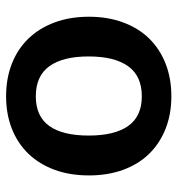

<svg xmlns="http://www.w3.org/2000/svg" viewBox="3 -564 568 614"><g transform="rotate(90 287.0 -257.0)"><path d="M288 -521Q345 -521 391.8 -502.5Q438.5 -484 471.8 -450Q505 -416 523 -367Q541 -318 541 -257.5Q541 -196.5 523 -147.5Q505 -98.5 471.8 -64Q438.5 -29.5 391.8 -11Q345 7.5 288 7.5Q230.5 7.5 183.5 -11Q136.5 -29.5 103.2 -64Q70 -98.5 51.8 -147.5Q33.5 -196.5 33.5 -257.5Q33.5 -318 51.8 -367Q70 -416 103.2 -450Q136.5 -484 183.5 -502.5Q230.5 -521 288 -521ZM288 -87.5Q352 -87.5 382.8 -130.5Q413.5 -173.5 413.5 -256.5Q413.5 -339.5 382.8 -383Q352 -426.5 288 -426.5Q223 -426.5 191.8 -382.8Q160.5 -339 160.5 -256.5Q160.5 -174 191.8 -130.8Q223 -87.5 288 -87.5Z"/></g></svg>

Font: Lato 2
Style: Bold
Weight: 700
Designer: Lukasz Dziedzic with Adam Twardoch and Botio Nikoltchev
Foundry: tyPoland Lukasz Dziedzic
Version: Version 2.015; 2015-08-06; http://www.latofonts.com/